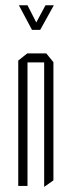

<svg xmlns="http://www.w3.org/2000/svg" viewBox="-20 -703 271 726"><path d="M49 0V-474L83 -501H84V0ZM147 3V-467H182V-21L148 3ZM84 -467V-501H155L182 -468V-467ZM101 -590 52 -682V-683H84L131 -591ZM102 -590 152 -683H183V-682L132 -590Z"/></svg>

Font: Foldit ExtraLight
Style: Regular
Weight: 250
Version: Version 1.003